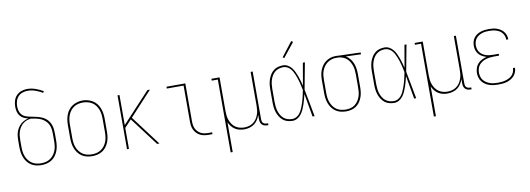

<svg xmlns="http://www.w3.org/2000/svg" viewBox="-69 -1206 5137 1861"><g transform="rotate(-10 2500.0 -275.5)"><path d="M250 8Q224 8 198 2Q172 -4 150 -18Q128 -32 112 -53Q96 -74 86.5 -98Q77 -122 73 -148Q69 -174 69 -200V-268Q69 -289 71.5 -310.5Q74 -332 81 -352Q88 -372 99.5 -390Q111 -408 126.5 -422Q142 -436 161.5 -445.5Q181 -455 202 -460Q179 -465 157.5 -475.5Q136 -486 122 -504.5Q108 -523 102.5 -546Q97 -569 97 -593Q97 -622 105.5 -651Q114 -680 134 -701.5Q154 -723 182.5 -733Q211 -743 240 -743Q282 -743 321.5 -729Q361 -715 397 -694L387 -679Q354 -699 317 -712Q280 -725 242 -725Q216 -725 191 -716.5Q166 -708 148.5 -689Q131 -670 123.5 -644.5Q116 -619 116 -593Q116 -572 121.5 -551Q127 -530 140 -513.5Q153 -497 173 -488.5Q193 -480 214 -475.5Q235 -471 256 -467Q277 -463 297.5 -457.5Q318 -452 337.5 -443.5Q357 -435 373.5 -421.5Q390 -408 402 -390Q414 -372 420.5 -352Q427 -332 429 -310.5Q431 -289 431 -268V-200Q431 -174 427 -148Q423 -122 413.5 -98Q404 -74 388 -53Q372 -32 350 -18Q328 -4 302 2Q276 8 250 8ZM250 -10Q274 -10 297 -15.5Q320 -21 339.5 -34Q359 -47 373.5 -66Q388 -85 396.5 -107Q405 -129 408 -152.5Q411 -176 411 -200V-268Q411 -293 408 -317.5Q405 -342 394 -364Q383 -386 364.5 -403Q346 -420 323.5 -430Q301 -440 276.5 -445Q252 -450 228 -454Q206 -452 186 -444.5Q166 -437 149 -423.5Q132 -410 120 -391.5Q108 -373 101 -353Q94 -333 91.5 -311.5Q89 -290 89 -268V-200Q89 -176 92 -152.5Q95 -129 103.5 -107Q112 -85 126.5 -66Q141 -47 160.5 -34Q180 -21 203 -15.5Q226 -10 250 -10Z M750 8Q724 8 698 2Q672 -4 650 -18Q628 -32 612 -53Q596 -74 586.5 -98Q577 -122 573 -148Q569 -174 569 -200V-330Q569 -356 573 -382Q577 -408 586.5 -432.5Q596 -457 612.5 -478Q629 -499 651 -512.5Q673 -526 698.5 -533Q724 -540 750 -540Q776 -540 801.5 -533Q827 -526 849 -512.5Q871 -499 887.5 -478Q904 -457 913.5 -432.5Q923 -408 927 -382Q931 -356 931 -330V-200Q931 -174 927 -148Q923 -122 913.5 -98Q904 -74 888 -53Q872 -32 850 -18Q828 -4 802 2Q776 8 750 8ZM750 -10Q774 -10 797 -15.5Q820 -21 839.5 -34Q859 -47 873.5 -66Q888 -85 896.5 -107Q905 -129 908 -152.5Q911 -176 911 -200V-330Q911 -354 908 -377.5Q905 -401 896.5 -423Q888 -445 873.5 -464.5Q859 -484 838.5 -496.5Q818 -509 794.5 -514.5Q771 -520 748 -520Q724 -520 701 -514Q678 -508 659 -495Q640 -482 626 -463Q612 -444 603.5 -422Q595 -400 592 -376.5Q589 -353 589 -330V-200Q589 -176 592 -152.5Q595 -129 603.5 -107Q612 -85 626.5 -66Q641 -47 660.5 -34Q680 -21 703 -15.5Q726 -10 750 -10Z M1093 0V-530H1112V-234L1387 -530H1412L1192 -292L1412 0H1389L1201 -249L1179 -278L1112 -206V0Z M1895 0Q1874 0 1853.5 -3.5Q1833 -7 1814.5 -16Q1796 -25 1781 -40Q1766 -55 1756.5 -74Q1747 -93 1743.5 -113.5Q1740 -134 1740 -155V-512H1575V-530H1760V-155Q1760 -136 1763 -118Q1766 -100 1774 -83.5Q1782 -67 1795 -54Q1808 -41 1824 -32.5Q1840 -24 1858.5 -21Q1877 -18 1895 -18H1934V0Z M2077 205V-512H2017V-530H2097V-200Q2097 -177 2099.5 -154Q2102 -131 2110 -109Q2118 -87 2131 -68Q2144 -49 2163 -35.5Q2182 -22 2204.5 -16Q2227 -10 2250 -10Q2273 -10 2295.5 -16Q2318 -22 2337 -35.5Q2356 -49 2369 -68Q2382 -87 2390 -109Q2398 -131 2400.5 -154Q2403 -177 2403 -200V-530H2423V-59Q2423 -49 2425.5 -39.5Q2428 -30 2435 -23Q2442 -16 2452 -13Q2462 -10 2471 -10H2483V8H2471Q2458 8 2444.5 4Q2431 0 2421.5 -9.5Q2412 -19 2407.5 -32Q2403 -45 2403 -59V-107Q2395 -82 2380.5 -59.5Q2366 -37 2345 -21.5Q2324 -6 2298.5 1Q2273 8 2246 8Q2223 8 2199.5 2.5Q2176 -3 2156 -16Q2136 -29 2121 -48Q2106 -67 2097 -88V205Z M2722 8Q2698 8 2673.5 1.5Q2649 -5 2629.5 -20.5Q2610 -36 2596.5 -57.5Q2583 -79 2575 -102.5Q2567 -126 2564 -150.5Q2561 -175 2561 -200V-330Q2561 -355 2564 -379.5Q2567 -404 2575 -427.5Q2583 -451 2596.5 -472.5Q2610 -494 2629.5 -509.5Q2649 -525 2673.5 -531.5Q2698 -538 2722 -538Q2747 -538 2769 -525.5Q2791 -513 2806.5 -493.5Q2822 -474 2832.5 -451Q2843 -428 2851.5 -405Q2860 -382 2866.5 -358Q2873 -334 2879 -310Q2889 -365 2898 -420Q2907 -475 2917 -530H2937Q2924 -465 2912.5 -399.5Q2901 -334 2888 -269Q2902 -202 2914 -134.5Q2926 -67 2939 0H2919Q2909 -57 2899 -114Q2889 -171 2879 -228Q2873 -203 2866.5 -178.5Q2860 -154 2852 -130Q2844 -106 2833.5 -82.5Q2823 -59 2808 -39Q2793 -19 2770.5 -5.5Q2748 8 2722 8ZM2722 -10Q2742 -10 2760.5 -19.5Q2779 -29 2792 -44.5Q2805 -60 2814 -78Q2823 -96 2830 -114.5Q2837 -133 2843 -152Q2849 -171 2854 -190.5Q2859 -210 2863 -229.5Q2867 -249 2871 -269Q2867 -288 2863 -307Q2859 -326 2854 -345Q2849 -364 2843 -383Q2837 -402 2829.5 -420Q2822 -438 2813 -455.5Q2804 -473 2791 -487.5Q2778 -502 2760 -511Q2742 -520 2722 -520Q2700 -520 2678 -513.5Q2656 -507 2639 -492.5Q2622 -478 2610.5 -458.5Q2599 -439 2592.5 -418Q2586 -397 2583.5 -374.5Q2581 -352 2581 -330V-200Q2581 -178 2583.5 -155.5Q2586 -133 2592.5 -112Q2599 -91 2610.5 -71.5Q2622 -52 2639 -37.5Q2656 -23 2678 -16.5Q2700 -10 2722 -10ZM2747 -605 2733 -615 2842 -756 2858 -744Z M3249 8Q3223 8 3197.5 2Q3172 -4 3150 -18Q3128 -32 3112 -53Q3096 -74 3086.5 -98Q3077 -122 3073 -148Q3069 -174 3069 -200V-330Q3069 -355 3072.5 -380Q3076 -405 3085 -428.5Q3094 -452 3108.5 -472.5Q3123 -493 3143.5 -507.5Q3164 -522 3188 -530Q3212 -538 3237 -538Q3240 -538 3243.5 -538Q3247 -538 3250 -538Q3254 -538 3258 -538Q3262 -538 3266 -537L3486 -530V-512L3338 -517Q3361 -503 3378 -482Q3395 -461 3405 -436Q3415 -411 3419 -384Q3423 -357 3423 -330V-200Q3423 -174 3419.5 -148.5Q3416 -123 3407 -99Q3398 -75 3383 -54Q3368 -33 3346.5 -18.5Q3325 -4 3300 2Q3275 8 3249 8ZM3249 -10Q3272 -10 3295 -15.5Q3318 -21 3336.5 -34.5Q3355 -48 3368.5 -67.5Q3382 -87 3390 -109Q3398 -131 3400.5 -154Q3403 -177 3403 -200V-330Q3403 -352 3400.5 -374Q3398 -396 3391 -416.5Q3384 -437 3372.5 -456Q3361 -475 3344.5 -489Q3328 -503 3307 -510.5Q3286 -518 3264 -520H3250Q3247 -520 3244.5 -520Q3242 -520 3239 -520Q3216 -520 3194.5 -512.5Q3173 -505 3154.5 -491.5Q3136 -478 3123 -459Q3110 -440 3102 -419Q3094 -398 3091.5 -375.5Q3089 -353 3089 -330V-200Q3089 -176 3092 -153Q3095 -130 3103.5 -108Q3112 -86 3126 -66.5Q3140 -47 3159.5 -34Q3179 -21 3202.5 -15.5Q3226 -10 3249 -10Z M3722 8Q3698 8 3673.5 1.5Q3649 -5 3629.5 -20.5Q3610 -36 3596.5 -57.5Q3583 -79 3575 -102.5Q3567 -126 3564 -150.5Q3561 -175 3561 -200V-330Q3561 -355 3564 -379.5Q3567 -404 3575 -427.5Q3583 -451 3596.5 -472.5Q3610 -494 3629.5 -509.5Q3649 -525 3673.5 -531.5Q3698 -538 3722 -538Q3747 -538 3769 -525.5Q3791 -513 3806.5 -493.5Q3822 -474 3832.5 -451Q3843 -428 3851.5 -405Q3860 -382 3866.5 -358Q3873 -334 3879 -310Q3889 -365 3898 -420Q3907 -475 3917 -530H3937Q3924 -465 3912.5 -399.5Q3901 -334 3888 -269Q3902 -202 3914 -134.5Q3926 -67 3939 0H3919Q3909 -57 3899 -114Q3889 -171 3879 -228Q3873 -203 3866.5 -178.5Q3860 -154 3852 -130Q3844 -106 3833.5 -82.5Q3823 -59 3808 -39Q3793 -19 3770.5 -5.5Q3748 8 3722 8ZM3722 -10Q3742 -10 3760.5 -19.5Q3779 -29 3792 -44.5Q3805 -60 3814 -78Q3823 -96 3830 -114.5Q3837 -133 3843 -152Q3849 -171 3854 -190.5Q3859 -210 3863 -229.5Q3867 -249 3871 -269Q3867 -288 3863 -307Q3859 -326 3854 -345Q3849 -364 3843 -383Q3837 -402 3829.5 -420Q3822 -438 3813 -455.5Q3804 -473 3791 -487.5Q3778 -502 3760 -511Q3742 -520 3722 -520Q3700 -520 3678 -513.5Q3656 -507 3639 -492.5Q3622 -478 3610.5 -458.5Q3599 -439 3592.5 -418Q3586 -397 3583.5 -374.5Q3581 -352 3581 -330V-200Q3581 -178 3583.5 -155.5Q3586 -133 3592.5 -112Q3599 -91 3610.5 -71.5Q3622 -52 3639 -37.5Q3656 -23 3678 -16.5Q3700 -10 3722 -10Z M4077 205V-512H4017V-530H4097V-200Q4097 -177 4099.5 -154Q4102 -131 4110 -109Q4118 -87 4131 -68Q4144 -49 4163 -35.5Q4182 -22 4204.5 -16Q4227 -10 4250 -10Q4273 -10 4295.5 -16Q4318 -22 4337 -35.5Q4356 -49 4369 -68Q4382 -87 4390 -109Q4398 -131 4400.5 -154Q4403 -177 4403 -200V-530H4423V-59Q4423 -49 4425.5 -39.5Q4428 -30 4435 -23Q4442 -16 4452 -13Q4462 -10 4471 -10H4483V8H4471Q4458 8 4444.5 4Q4431 0 4421.5 -9.5Q4412 -19 4407.5 -32Q4403 -45 4403 -59V-107Q4395 -82 4380.5 -59.5Q4366 -37 4345 -21.5Q4324 -6 4298.5 1Q4273 8 4246 8Q4223 8 4199.5 2.5Q4176 -3 4156 -16Q4136 -29 4121 -48Q4106 -67 4097 -88V205Z M4747 8Q4725 8 4703 5.5Q4681 3 4659.5 -4Q4638 -11 4619.5 -23.5Q4601 -36 4587.5 -53.5Q4574 -71 4567.5 -93Q4561 -115 4561 -137Q4561 -162 4569 -186.5Q4577 -211 4594 -229.5Q4611 -248 4633.5 -259Q4656 -270 4680 -276Q4659 -282 4639 -293Q4619 -304 4604.5 -321Q4590 -338 4583.5 -359.5Q4577 -381 4577 -403Q4577 -424 4582.5 -444Q4588 -464 4600.5 -480.5Q4613 -497 4630 -508.5Q4647 -520 4666.5 -526.5Q4686 -533 4706.5 -535.5Q4727 -538 4747 -538Q4767 -538 4786.5 -536Q4806 -534 4825 -527.5Q4844 -521 4861 -510.5Q4878 -500 4890.5 -484.5Q4903 -469 4910 -450Q4917 -431 4917 -411Q4917 -410 4917 -409Q4917 -408 4917 -407H4897Q4897 -408 4897 -409Q4897 -410 4897 -411Q4897 -428 4891 -444.5Q4885 -461 4874 -474.5Q4863 -488 4847.5 -497Q4832 -506 4815.5 -511Q4799 -516 4781.5 -518Q4764 -520 4747 -520Q4729 -520 4711 -518Q4693 -516 4676 -510Q4659 -504 4644 -494.5Q4629 -485 4618 -470.5Q4607 -456 4602 -438.5Q4597 -421 4597 -403Q4597 -385 4602 -367Q4607 -349 4618 -334.5Q4629 -320 4644.5 -310Q4660 -300 4677.5 -294.5Q4695 -289 4713.5 -287Q4732 -285 4750 -285H4802V-267H4750Q4730 -267 4710 -264.5Q4690 -262 4671 -256Q4652 -250 4634.5 -239Q4617 -228 4604.5 -212.5Q4592 -197 4586.5 -177Q4581 -157 4581 -137Q4581 -118 4586.5 -98.5Q4592 -79 4604.5 -63.5Q4617 -48 4633.5 -37.5Q4650 -27 4669 -20.5Q4688 -14 4707.5 -12Q4727 -10 4747 -10Q4766 -10 4784.5 -12Q4803 -14 4821 -19Q4839 -24 4856 -32.5Q4873 -41 4886 -54.5Q4899 -68 4906 -86Q4913 -104 4913 -122Q4913 -123 4913 -123.5Q4913 -124 4913 -125H4933Q4933 -124 4933 -123.5Q4933 -123 4933 -122Q4933 -101 4925 -81Q4917 -61 4902.5 -45Q4888 -29 4869.5 -18.5Q4851 -8 4831 -2Q4811 4 4789.5 6Q4768 8 4747 8Z"/></g></svg>

Font: Iosevka Slab Thin
Style: Regular
Weight: 100
Monospace: yes
Designer: Belleve Invis
Foundry: Belleve Invis
Version: Version 11.1.0; ttfautohint (v1.8.3)